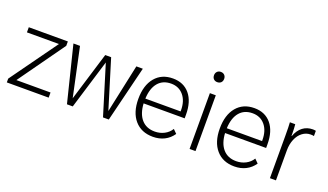

<svg xmlns="http://www.w3.org/2000/svg" viewBox="-68 -1154 2764 1617"><g transform="rotate(20 1314.0 -345.0)"><path d="M30 -34 332 -454H45V-500H395V-461L99 -46H405V0H30Z M1067 -500 944 0H892L756 -443L621 0H569L445 -500H504L597 -64L730 -500H783L916 -66L1009 -500Z M1541 -228H1173Q1178 -137 1221.5 -87Q1265 -37 1341 -37Q1387 -37 1425.5 -57Q1464 -77 1486 -113L1519 -80Q1489 -36 1443.5 -13Q1398 10 1341 10Q1237 10 1177.5 -59Q1118 -128 1118 -249Q1118 -371 1176 -440.5Q1234 -510 1335 -510Q1431 -510 1486 -444Q1541 -378 1541 -261ZM1489 -280Q1489 -364 1447 -414Q1405 -464 1335 -464Q1261 -464 1219 -414Q1177 -364 1173 -271H1489Z M1649 -654Q1649 -674 1661.5 -687Q1674 -700 1694 -700Q1715 -700 1727.5 -687Q1740 -674 1740 -654Q1740 -633 1727.5 -620.5Q1715 -608 1694 -608Q1674 -608 1661.5 -620.5Q1649 -633 1649 -654ZM1668 -500H1721V0H1668Z M2271 -228H1903Q1908 -137 1951.5 -87Q1995 -37 2071 -37Q2117 -37 2155.5 -57Q2194 -77 2216 -113L2249 -80Q2219 -36 2173.5 -13Q2128 10 2071 10Q1967 10 1907.5 -59Q1848 -128 1848 -249Q1848 -371 1906 -440.5Q1964 -510 2065 -510Q2161 -510 2216 -444Q2271 -378 2271 -261ZM2219 -280Q2219 -364 2177 -414Q2135 -464 2065 -464Q1991 -464 1949 -414Q1907 -364 1903 -271H2219Z M2388 -378Q2388 -463 2385 -500H2433Q2437 -463 2437 -412V-397H2440Q2460 -452 2498 -481Q2536 -510 2588 -510Q2601 -510 2615 -507V-460Q2605 -463 2585 -463Q2545 -463 2512 -438Q2479 -413 2460.5 -368.5Q2442 -324 2442 -270V0H2388Z"/></g></svg>

Font: Sarabun ExtraLight
Style: Regular
Weight: 275
Designer: Suppakit Chalermlarp | Katatrad Co.,Ltd.
Foundry: Cadson Demak Co.,Ltd.
Version: Version 1.000; ttfautohint (v1.6)